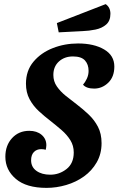

<svg xmlns="http://www.w3.org/2000/svg" viewBox="-20 -891 575 932"><path d="M206 21Q108 21 57 -22.5Q6 -66 6 -130Q6 -185 38.5 -220.5Q71 -256 122 -256Q159 -256 182 -236.5Q205 -217 205 -186Q205 -181 204 -175Q203 -169 202 -164Q192 -167 180 -167Q158 -167 144.5 -153Q131 -139 131 -113Q131 -80 157 -61.5Q183 -43 224 -43Q268 -43 303 -70.5Q338 -98 338 -151Q338 -184 321.5 -210.5Q305 -237 279 -259.5Q253 -282 225 -304Q195 -327 168 -352Q141 -377 123.5 -409.5Q106 -442 106 -485Q106 -548 142.5 -591.5Q179 -635 236.5 -657.5Q294 -680 359 -680Q436 -680 485.5 -651Q535 -622 535 -568Q535 -518 505.5 -489.5Q476 -461 437 -461Q399 -461 383 -480Q393 -491 401.5 -509Q410 -527 410 -547Q410 -578 392.5 -597.5Q375 -617 334 -617Q293 -617 266 -592.5Q239 -568 239 -527Q239 -496 256 -471.5Q273 -447 299 -426Q325 -405 353 -384Q383 -361 410.5 -335Q438 -309 455.5 -275.5Q473 -242 473 -196Q473 -144 449.5 -103Q426 -62 387.5 -34.5Q349 -7 301.5 7Q254 21 206 21ZM265 -734 256 -779 493 -871Q516 -855 516 -824Q516 -790 495.5 -772Q475 -754 443.5 -747.5Q412 -741 381 -740Z"/></svg>

Font: Sansita Swashed Medium
Style: Regular
Weight: 500
Designer: Pablo Cosgaya
Foundry: Omnibus-Type
Version: Version 1.003; ttfautohint (v1.8.3)